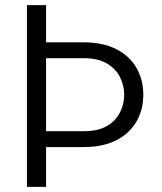

<svg xmlns="http://www.w3.org/2000/svg" viewBox="-20 -731 632 751"><path d="M85.4 -710.9H160.2V-565.4H307.1Q382.8 -565.4 434.8 -538.8Q486.8 -512.2 513.7 -465.8Q540.5 -419.4 540.5 -360.4Q540.5 -301.8 513.7 -255.4Q486.8 -209 434.8 -182.4Q382.8 -155.8 307.1 -155.8H160.2V0H85.4ZM307.1 -503.4H160.2V-217.8H307.1Q363.8 -217.8 398.7 -238.5Q433.6 -259.3 449.7 -292Q465.8 -324.7 465.8 -359.4Q465.8 -395.5 449.7 -428.5Q433.6 -461.4 398.7 -482.4Q363.8 -503.4 307.1 -503.4Z"/></svg>

Font: Vazirmatn RD Light
Style: Regular
Weight: 300
Designer: Saber Rastikerdar
Foundry: Saber Rastikerdar
Version: Version 32.102